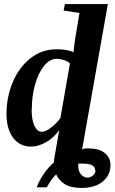

<svg xmlns="http://www.w3.org/2000/svg" viewBox="-20 -714 565 947"><path d="M385 23 399 18H416Q468 18 496 40Q525 63 525 101Q525 150 486 182Q448 213 383 213Q328 213 299 194Q269 174 257 146Q229 174 211 210H161Q190 136 246 87Q246 77 247 72Q247 70 250 54.5Q253 39 259 3Q265 -33 272 -72Q244 -33 206 -12Q168 9 134 9Q78 9 45 -34Q12 -78 12 -152Q12 -236 44 -311Q76 -385 132 -428Q188 -471 259 -471Q310 -471 343 -457L344 -472L350 -518L372 -650L294 -662L300 -694H512ZM137 -177 136 -174Q136 -123 150 -93Q164 -64 186 -64Q205 -64 231 -84Q258 -104 278 -132L325 -401Q314 -412 295 -418Q276 -424 260 -424Q226 -424 198 -390Q170 -356 153 -297Q137 -240 137 -177ZM451 127 449 125Q449 93 389 93H366V99V104Q366 131 380 147Q394 162 412 162Q426 162 439 151Q451 140 451 127Z"/></svg>

Font: Libra Serif Modern
Style: Bold Italic
Weight: 700
Italic angle: -12°
Designer: Stefan Peev, Context Ltd
Foundry: Stefan Peev, Context Ltd
Version: Version 1.000